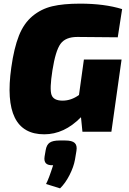

<svg xmlns="http://www.w3.org/2000/svg" viewBox="-20 -724 710 1055"><path d="M441 -397H648L592 0H433L425 -80Q333 14 223 14Q-10 14 42 -353Q57 -460 84 -528Q111 -596 158.5 -635.5Q206 -675 267 -689.5Q328 -704 420 -704Q554 -704 651 -674L627 -519Q477 -521 405 -521Q340 -521 312.5 -483Q285 -445 268 -337Q252 -235 263 -203Q274 -171 324 -171Q371 -171 414 -202ZM307 48H339Q376 48 390.5 61.5Q405 75 400 105L392 153Q385 193 362 238Q339 283 310 311L233 287Q248 259 272 184Q243 185 232 173Q221 161 225 136L231 101Q236 71 253.5 59.5Q271 48 307 48Z"/></svg>

Font: Exo 2.0 Black
Style: Italic
Weight: 900
Italic angle: -8°
Designer: Natanael Gama
Version: Version 1.001;PS 001.001;hotconv 1.0.70;makeotf.lib2.5.58329